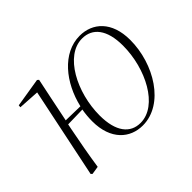

<svg xmlns="http://www.w3.org/2000/svg" viewBox="-103 -645 841 841"><g transform="rotate(-45 317.5 -225.0)"><path d="M372 -3C309 -3 268 -52 268 -153C268 -295 346 -446 452 -446C516 -446 557 -397 557 -297C557 -155 479 -3 372 -3ZM371 12C503 12 597 -144 597 -292C597 -407 532 -462 453 -462C346 -462 264 -359 237 -241L148 -243L172 -360L191 -451L184 -457L49 -435L48 -424L146 -418L59 0L65 6L103 0C114 -73 125 -132 138 -198L143 -223L233 -225C229 -203 227 -180 227 -158C227 -43 293 12 371 12Z"/></g></svg>

Font: Source Serif 4 Display Light
Style: Italic
Weight: 300
Italic angle: -12°
Designer: Frank Grießhammer
Foundry: Adobe Systems Incorporated
Version: Version 4.004;hotconv 1.0.117;makeotfexe 2.5.65602